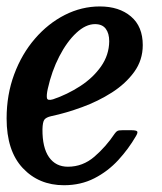

<svg xmlns="http://www.w3.org/2000/svg" viewBox="-27 -550 490 581"><path d="M-7 -191.5Q-7 -263.5 16 -325.2Q39 -387 78.8 -433Q118.5 -479 169.2 -504.8Q220 -530.5 275 -530.5Q333.5 -530.5 369.2 -500.2Q405 -470 405 -413.5Q405 -368 379 -332.2Q353 -296.5 311.5 -270Q270 -243.5 221.5 -225.8Q173 -208 128 -198.5Q112.5 -195 107.2 -187.8Q102 -180.5 101.5 -159Q101 -103.5 121.2 -74.5Q141.5 -45.5 178.5 -45.5Q223.5 -45.5 258.8 -76Q294 -106.5 320 -145.5Q324.5 -152 328.8 -154Q333 -156 344.5 -156H369.5Q385 -156 388 -152.5Q391 -149 384 -137.5Q362 -99.5 330.8 -65.5Q299.5 -31.5 258.5 -10.5Q217.5 10.5 166.5 10.5Q90.5 10.5 41.8 -41.5Q-7 -93.5 -7 -191.5ZM133.5 -249.5Q176.5 -264 215.5 -289.2Q254.5 -314.5 278.8 -349Q303 -383.5 303.5 -425Q303.5 -449 293 -463Q282.5 -477 260.5 -477Q232.5 -477 204 -450.5Q175.5 -424 152.5 -379.5Q129.5 -335 117.5 -281Q113.5 -262.5 115 -253.5Q116.5 -244.5 133.5 -249.5Z"/></svg>

Font: Besley* Narrow Medium
Style: Italic
Weight: 500
Width: 4
Italic angle: -13°
Designer: Owen Earl
Foundry: indestructible type*
Version: Version 3.000; ttfautohint (v1.8.3)